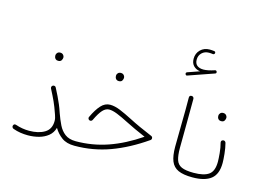

<svg xmlns="http://www.w3.org/2000/svg" viewBox="-121 -1195 1977 1438"><g transform="rotate(15 867.5 -476.5)"><path d="M63 -31.2Q68.4 -47.9 85.4 -42.5Q136.7 -24.9 189.9 -24.9Q262.7 -24.9 309.6 -53.2Q356.4 -81.5 356.4 -145Q356.4 -156.7 354 -167.7Q351.6 -178.7 347.7 -189Q347.2 -190.4 346.7 -191.9Q345.7 -195.3 344.2 -199.2Q327.1 -249 310.3 -286.1Q293.5 -323.2 267.6 -372.6Q264.2 -379.4 266.1 -386.5Q268.1 -393.6 274.4 -397Q281.2 -400.9 288.6 -398.9Q295.9 -397 299.3 -390.1Q316.4 -357.4 329.6 -330.1Q342.8 -302.7 354.7 -274.7Q366.7 -246.6 378.4 -210.9Q394.5 -165.5 413.6 -126.5Q432.6 -87.4 463.9 -63.7Q495.1 -40 546.9 -39.6H547.4Q564.9 -39.6 564.9 -22Q564.9 -4.4 547.4 -4.4H546.9Q485.4 -4.4 447.8 -32.2Q410.2 -60.1 386.7 -100.1Q375.5 -60.1 345.5 -35.9Q315.4 -11.7 274.7 -0.7Q233.9 10.3 189.9 10.3Q160.2 10.3 131.8 5.9Q103.5 1.5 74.7 -8.8Q67.9 -11.2 64.5 -17.8Q61 -24.4 63 -31.2ZM234.4 -622.1Q234.4 -632.8 242.7 -641.8Q251 -650.9 265.6 -650.9Q275.4 -650.9 281.7 -647Q288.1 -643.1 291.5 -637.7Q296.9 -629.9 296.9 -621.1Q296.9 -610.4 290 -598.9Q283.2 -587.4 264.6 -587.4Q252.4 -587.4 245.6 -593.5Q238.8 -599.6 236.3 -607.4Q235.8 -610.8 235.1 -614.5Q234.4 -618.2 234.4 -622.1Z M728 -370.6Q762.7 -370.6 805.4 -353.3Q848.1 -335.9 905.8 -306.2Q941.4 -287.6 985.4 -267.6Q1029.3 -247.6 1084 -224.6Q1094.7 -220.2 1094.7 -208Q1094.7 -198.2 1086.4 -192.9Q953.6 -100.6 822.3 -52.5Q690.9 -4.4 547.4 -4.4Q529.3 -4.4 529.3 -22Q529.3 -39.6 547.4 -39.6Q675.8 -39.6 795.7 -81.1Q915.5 -122.6 1037.6 -205.6Q992.2 -225.6 954.3 -242.7Q916.5 -259.8 884.8 -276.4Q830.6 -304.2 793.5 -319.1Q756.3 -334 730 -334Q703.1 -334 679.9 -308.8Q656.7 -283.7 629.9 -227.1Q627.4 -220.7 619.9 -217.5Q612.3 -214.4 604.5 -218.8Q599.1 -222.2 596.7 -228.8Q594.2 -235.4 597.7 -241.7Q626.5 -303.2 657.2 -336.9Q688 -370.6 728 -370.6ZM712.4 -592.8Q712.4 -603.5 720.7 -612.5Q729 -621.6 743.7 -621.6Q753.4 -621.6 759.8 -617.7Q766.1 -613.8 769.5 -608.4Q774.9 -600.6 774.9 -591.8Q774.9 -581.1 768.1 -569.6Q761.2 -558.1 742.7 -558.1Q730.5 -558.1 723.6 -564.2Q716.8 -570.3 714.4 -578.1Q713.9 -581.5 713.1 -585.2Q712.4 -588.9 712.4 -592.8Z M1212.9 -738.8Q1209 -749.5 1220.2 -754.4L1312.5 -786.6Q1280.8 -790.5 1261 -810.8Q1241.2 -831.1 1241.2 -865.2Q1241.2 -907.7 1269.3 -935.3Q1297.4 -962.9 1340.3 -962.9Q1347.7 -962.9 1358.2 -962.2Q1368.7 -961.4 1375.5 -960.4Q1386.7 -958.5 1385.7 -947.8Q1385.7 -942.9 1381.6 -939.2Q1377.4 -935.5 1372.1 -936Q1367.2 -937 1357.7 -937.7Q1348.1 -938.5 1341.8 -938.5Q1308.1 -938.5 1286.6 -917.7Q1265.1 -897 1265.1 -864.7Q1265.1 -835 1283.2 -820.3Q1301.3 -805.7 1332.5 -805.7Q1366.2 -805.7 1418.5 -823.2Q1423.8 -825.2 1428 -822.3Q1432.1 -819.3 1433.6 -814.9Q1436 -803.2 1426.3 -800.3L1228.5 -731.4Q1217.3 -726.6 1212.9 -738.8ZM1278.3 -192.9Q1278.3 -280.3 1280.5 -380.1Q1282.7 -480 1281.7 -574.2Q1281.7 -592.3 1298.8 -592.3Q1306.6 -592.8 1311.8 -587.6Q1316.9 -582.5 1317.4 -575.2Q1317.9 -481 1316.4 -381.1Q1314.9 -281.2 1314.9 -193.4Q1314.9 -134.8 1325.7 -101.3Q1336.4 -67.9 1367.9 -53.7Q1399.4 -39.6 1461.4 -39.6H1461.9Q1479.5 -39.6 1479.5 -22Q1479.5 -4.4 1461.9 -4.4H1461.4Q1391.1 -4.4 1351.3 -22.5Q1311.5 -40.5 1294.9 -81.8Q1278.3 -123 1278.3 -192.9Z M1444.3 -22Q1444.3 -39.6 1461.9 -39.6Q1541.5 -39.6 1579.1 -66.7Q1616.7 -93.8 1616.7 -167Q1616.7 -189.9 1612.8 -232.7Q1608.9 -275.4 1599.1 -311Q1596.7 -328.6 1613.3 -332Q1620.6 -334 1626.7 -329.6Q1632.8 -325.2 1634.8 -318.4Q1644.5 -281.2 1648.9 -237.1Q1653.3 -192.9 1653.3 -167Q1653.3 -80.1 1605.2 -42.2Q1557.1 -4.4 1461.9 -4.4Q1454.6 -4.4 1449.5 -9.5Q1444.3 -14.6 1444.3 -22ZM1530.3 -501.5Q1530.3 -512.2 1538.6 -521.2Q1546.9 -530.3 1561.5 -530.3Q1571.3 -530.3 1577.6 -526.4Q1584 -522.5 1587.4 -517.1Q1592.8 -509.3 1592.8 -500.5Q1592.8 -489.7 1585.9 -478.3Q1579.1 -466.8 1560.5 -466.8Q1548.3 -466.8 1541.5 -472.9Q1534.7 -479 1532.2 -486.8Q1531.7 -490.2 1531 -493.9Q1530.3 -497.6 1530.3 -501.5Z"/></g></svg>

Font: Mikhak-FD ExtraLight
Style: Regular
Weight: 200
Designer: Amin Abedi
Version: Version 3.2